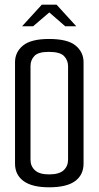

<svg xmlns="http://www.w3.org/2000/svg" viewBox="-20 -794 420 818"><path d="M189 4Q117 4 80.5 -22.5Q44 -49 44 -97V-529Q44 -572 78 -600Q112 -628 189 -628Q268 -628 302 -600Q336 -572 336 -529V-97Q336 -49 300 -22.5Q264 4 189 4ZM189 -51Q232 -51 251 -68.5Q270 -86 270 -114V-512Q270 -537 253 -555Q236 -573 188 -573Q143 -573 126.5 -555.5Q110 -538 110 -513V-113Q110 -86 129 -68.5Q148 -51 189 -51ZM74 -682 158 -774H221L305 -682H258L190 -741L121 -682Z"/></svg>

Font: Smooch Sans Medium
Style: Regular
Weight: 500
Designer: Robert E. Leuschke
Foundry: Robert E. Leuschke
Version: Version 1.010; ttfautohint (v1.8.3)